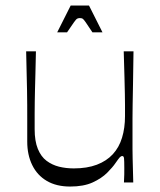

<svg xmlns="http://www.w3.org/2000/svg" viewBox="-20 -672 588 707"><path d="M238.4 14.9Q187.6 14.9 152.4 -5.8Q117.1 -26.4 98.7 -64.1Q80.3 -101.7 80.3 -150.4Q80.3 -195 80.3 -227Q80.3 -259 80.2 -285Q80.1 -311 79.6 -337.9Q79.1 -364.9 78.2 -398.9Q77.3 -433 76.3 -482.9H112.3Q111.3 -433.7 110.4 -400.7Q109.4 -367.7 108.9 -343.4Q108.4 -319.1 108 -298.3Q107.6 -277.4 107.6 -253.6Q107.6 -229.7 107.6 -196.3Q107.6 -152.6 119.3 -123.9Q131 -95.2 151.4 -79.9Q171.9 -64.6 197.4 -58.2Q223 -51.9 251.6 -51.9Q300.7 -51.9 336.6 -65.5Q372.6 -79.2 395.6 -104.3Q418.6 -129.4 429.4 -165Q440.3 -200.6 440.3 -244.3Q440.3 -267.9 440.3 -285.6Q440.3 -303.4 439.8 -325.9Q439.3 -348.4 438.4 -385.3Q437.4 -422.1 435.6 -482.9H471.6Q470.7 -411.3 469.8 -363.8Q468.9 -316.3 468.4 -285.7Q468 -255.1 467.9 -235Q467.9 -214.9 467.9 -199.2Q467.9 -183.6 467.9 -165.9Q467.9 -141.6 467.9 -123.6Q467.9 -105.6 468.4 -88.6Q468.9 -71.6 469.4 -50.7Q469.9 -29.9 470.7 0H436.4Q437.6 -17.3 437.6 -30.2Q437.7 -43.1 437.7 -52.7Q437.7 -80.4 436.7 -88.9Q435.7 -97.4 430.4 -97.4Q425.4 -97.4 421 -92.6Q416.6 -87.9 405.1 -71.3Q395 -56.3 374.6 -35.8Q354.1 -15.3 321.1 -0.2Q288 14.9 238.4 14.9ZM190.6 -552.9 240.3 -651.7H307.7L357.4 -552.9H320.4Q303 -579.1 295.4 -590.2Q287.7 -601.3 284 -603.4Q280.3 -605.4 274 -605.4Q268.7 -605.4 264.5 -603.4Q260.3 -601.3 252.5 -590.2Q244.7 -579.1 226.9 -552.9Z"/></svg>

Font: Ojuju ExtraLight
Style: Regular
Weight: 200
Designer: Chisaokwu Joboson, Mirko Velimirovic
Foundry: Udi Foundry
Version: Version 1.000